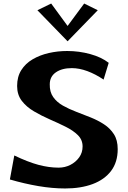

<svg xmlns="http://www.w3.org/2000/svg" viewBox="-20 -1057 723 1088"><path d="M349 11Q277 11 197.5 -2.5Q118 -16 36 -40L61 -176Q138 -139 197.5 -123Q257 -107 312 -107Q348 -107 378.5 -122.5Q409 -138 428.5 -165Q448 -192 448 -227Q448 -265 421 -291.5Q394 -318 351.5 -339Q309 -360 262 -380.5Q215 -401 172.5 -426Q130 -451 103.5 -485.5Q77 -520 77 -570Q77 -622 100.5 -659.5Q124 -697 165 -721Q206 -745 256.5 -756.5Q307 -768 361 -768Q428 -768 491.5 -750.5Q555 -733 596 -701L567 -606Q521 -637 475 -654Q429 -671 387 -671Q331 -671 296.5 -647Q262 -623 262 -579Q261 -536 281.5 -507Q302 -478 336.5 -458.5Q371 -439 412 -423.5Q453 -408 494 -391.5Q535 -375 569.5 -352.5Q604 -330 625.5 -296.5Q647 -263 647 -212Q647 -138 609.5 -88.5Q572 -39 505 -14Q438 11 349 11ZM270 -1037 363 -910 457 -1037 534 -999 363 -823 192 -999Z"/></svg>

Font: Marhey SemiBold
Style: Regular
Weight: 600
Designer: Nur Syamsi & Bustanul Arifin
Foundry: Namelatype
Version: Version 1.000; ttfautohint (v1.8.4.7-5d5b)